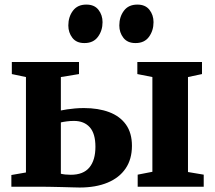

<svg xmlns="http://www.w3.org/2000/svg" viewBox="-20 -813 936 836"><path d="M579.5 0V-52.5L643.5 -65V-477.5L578 -490.5V-543H859.5V-490.5L798.5 -477.5V-64L867 -52.5V0ZM29.5 0V-51L93 -62V-477.5L31.5 -490.5V-543H324V-490.5L245 -477.5V-332Q256.5 -334.5 272 -336.8Q287.5 -339 306.2 -340.8Q325 -342.5 345.5 -342.5Q408 -342.5 455.2 -324.8Q502.5 -307 528.5 -270.5Q554.5 -234 554.5 -178Q554.5 -120 527 -79.5Q499.5 -39 448.5 -17.8Q397.5 3.5 326.5 3.5Q317 3.5 295.8 2.8Q274.5 2 248.8 1.5Q223 1 200 0.5Q177 0 164 0ZM288 -52Q343 -52 369.2 -83.8Q395.5 -115.5 395.5 -174Q395.5 -231.5 370.8 -259Q346 -286.5 302 -286.5Q286 -286.5 270.8 -284.5Q255.5 -282.5 245 -280V-56.5Q252.5 -54.5 264.2 -53.2Q276 -52 288 -52ZM347 -625.5Q312.5 -625.5 295 -648.5Q277.5 -671.5 277.5 -702Q277.5 -739.5 297.5 -766.2Q317.5 -793 355.5 -793H356.5Q391 -793 408.8 -770.2Q426.5 -747.5 426.5 -716.5Q426.5 -680 406.5 -652.8Q386.5 -625.5 348 -625.5ZM569.5 -625.5Q535 -625.5 517.2 -648.5Q499.5 -671.5 499.5 -702Q499.5 -739.5 519.5 -766.2Q539.5 -793 578 -793H578.5Q613 -793 630.8 -770.2Q648.5 -747.5 648.5 -716.5Q648.5 -680 628.8 -652.8Q609 -625.5 570.5 -625.5Z"/></svg>

Font: Merriweather 48pt ExtraBold
Style: Regular
Weight: 800
Version: Version 2.100